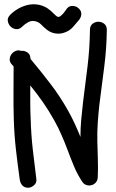

<svg xmlns="http://www.w3.org/2000/svg" viewBox="-20 -880 539 889"><path d="M43 -572.3Q41 -574.2 39.6 -576.2Q38.1 -578.1 36.1 -580.1Q24.4 -591.8 24.9 -605Q25.4 -618.2 32.7 -628.4Q40 -638.7 52.2 -644Q64.5 -649.4 77.1 -644.5Q92.8 -646.5 106.9 -637.2Q121.1 -627.9 121.1 -607.4Q170.9 -547.9 214.8 -490.2Q258.8 -432.6 294.9 -368.2Q311.5 -338.9 325.7 -308.1Q339.8 -277.3 352.5 -246.1Q352.5 -286.1 356 -325.2Q359.4 -364.3 364.3 -405.3Q375 -489.3 385.3 -572.8Q395.5 -656.2 396.5 -742.2Q396.5 -760.7 408.7 -770Q420.9 -779.3 435.5 -779.3Q450.2 -779.3 462.4 -770Q474.6 -760.7 474.6 -742.2Q473.6 -654.3 462.4 -568.8Q451.2 -483.4 440.4 -397.5Q435.5 -353.5 432.6 -311Q429.7 -268.6 430.7 -224.6Q431.6 -182.6 433.1 -141.6Q434.6 -100.6 432.6 -58.6Q431.6 -43.9 423.3 -34.7Q415 -25.4 403.3 -22.5Q391.6 -19.5 379.9 -23.4Q368.2 -27.3 360.4 -39.1Q337.9 -73.2 322.3 -110.8Q306.6 -148.4 293 -185.5Q279.3 -221.7 264.6 -255.4Q250 -289.1 231.4 -322.3Q207 -366.2 179.2 -406.2Q151.4 -446.3 120.1 -484.4Q120.1 -444.3 120.1 -405.8Q120.1 -367.2 122.1 -327.1Q124 -256.8 131.8 -188Q139.6 -119.1 148.4 -49.8Q150.4 -33.2 137.2 -22Q124 -10.7 110.4 -10.7Q92.8 -10.7 83 -22Q73.2 -33.2 71.3 -49.8Q61.5 -119.1 53.7 -188Q45.9 -256.8 43.9 -327.1Q42 -388.7 42.5 -449.7Q43 -510.7 43 -572.3ZM279.3 -729.5Q258.8 -721.7 236.8 -725.1Q214.8 -728.5 197.3 -742.2Q183.6 -752.9 170.9 -766.1Q158.2 -779.3 140.6 -782.2Q124 -785.2 108.9 -776.4Q93.8 -767.6 83 -756.8Q69.3 -743.2 54.2 -745.1Q39.1 -747.1 28.8 -757.3Q18.6 -767.6 16.1 -782.7Q13.7 -797.9 27.3 -811.5Q43.9 -828.1 64.5 -839.8Q85 -851.6 107.9 -856.9Q130.9 -862.3 153.8 -858.9Q176.8 -855.5 198.2 -842.8Q216.8 -830.1 230.5 -815.4Q235.4 -810.5 239.3 -807.1Q243.2 -803.7 248 -801.8Q253.9 -800.8 259.8 -805.2Q265.6 -809.6 271.5 -815.9Q277.3 -822.3 282.2 -829.6Q287.1 -836.9 290 -840.8Q300.8 -853.5 317.4 -852.5Q334 -851.6 344.7 -840.8Q357.4 -829.1 356.4 -814Q355.5 -798.8 344.7 -786.1Q331.1 -769.5 316.4 -753.4Q301.8 -737.3 279.3 -729.5Z"/></svg>

Font: Schoolbell
Style: Regular
Weight: 400
Designer: Font Diner, Inc
Foundry: Font Diner, Inc
Version: Version 1.000